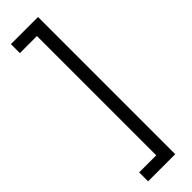

<svg xmlns="http://www.w3.org/2000/svg" viewBox="-323 -807 948 948"><g transform="rotate(-45 151.5 -333.0)"><path d="M35.2 146.5V84H154.3V-749H35.2V-811.5H224.6V146.5Z"/></g></svg>

Font: Reddit Sans Vanilla
Style: Regular
Weight: 400
Designer: Stephen Hutchings
Foundry: Reddit
Version: Version 1.013